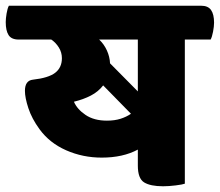

<svg xmlns="http://www.w3.org/2000/svg" viewBox="-60 -640 767 670"><path d="M642 -620Q666 -620 676.5 -605Q687 -590 687 -561Q687 -548 683.5 -529.5Q680 -511 675 -502H585V1Q577 4 553 7Q529 10 509 10Q465 10 443 -3.5Q421 -17 421 -62V-118Q369 -90 295 -90Q229 -90 171 -115.5Q113 -141 78 -189Q51 -226 39 -262.5Q27 -299 27 -323Q27 -359 55 -362Q109 -368 132.5 -386Q156 -404 156 -437Q156 -457 145.5 -474Q135 -491 119 -502H5Q-20 -502 -30 -517.5Q-40 -533 -40 -563Q-40 -575 -37 -593Q-34 -611 -29 -620ZM286 -502Q303 -486 313 -464Q323 -442 324 -419L421 -321V-502ZM313 -219Q340 -219 360.5 -225.5Q381 -232 397 -243L300 -342Q283 -320 257 -306.5Q231 -293 198 -285Q209 -259 238.5 -239Q268 -219 313 -219Z"/></svg>

Font: Baloo
Style: Regular
Weight: 400
Designer: Sarang Kulkarni and Ek Type
Foundry: Ek Type
Version: Version 1.100;PS 1.000;hotconv 1.0.88;makeotf.lib2.5.647800;